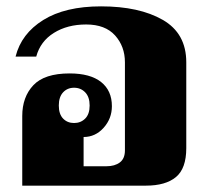

<svg xmlns="http://www.w3.org/2000/svg" viewBox="-20 -584 656 604"><path d="M50 -219Q50 -279 85 -316Q120 -353 199 -353Q264 -353 298 -326Q332 -299 332 -250Q332 -211 306 -182Q280 -153 243 -153V-61H315Q341 -61 357 -73Q373 -85 373 -111V-388Q373 -438 342 -472.5Q311 -507 251 -507Q192 -507 149.5 -480.5Q107 -454 94 -406H29Q47 -478 116 -521Q185 -564 298 -564Q418 -564 492 -521.5Q566 -479 566 -388V-118Q566 -54 533.5 -27Q501 0 439 0H50ZM262 -252Q262 -279 248 -293.5Q234 -308 213 -308Q192 -308 178.5 -293.5Q165 -279 165 -252Q165 -225 178.5 -211Q192 -197 213 -197Q234 -197 248 -211Q262 -225 262 -252Z"/></svg>

Font: Trirong Black
Style: Regular
Weight: 900
Designer: Katatrad Team
Foundry: CadsonDemak
Version: Version 1.001